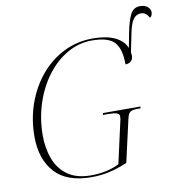

<svg xmlns="http://www.w3.org/2000/svg" viewBox="-92 -937 981 1033"><g transform="rotate(-10 398.5 -420.5)"><path d="M325 10Q191 10 125.5 -62Q60 -134 60 -258Q60 -353 90 -437.5Q120 -522 174 -586.5Q228 -651 301 -687.5Q374 -724 460 -724Q534 -724 580.5 -702Q627 -680 643 -640L658 -717Q671 -785 688 -818Q705 -851 741 -851Q767 -851 782 -838Q797 -825 797 -809Q797 -789 783 -780Q767 -812 739 -812Q714 -812 698 -791Q682 -770 672 -722L650 -614Q652 -605 652 -596Q652 -577 640.5 -566.5Q629 -556 610 -556Q610 -641 576.5 -677.5Q543 -714 454 -714Q382 -714 318.5 -677.5Q255 -641 207 -577Q159 -513 132 -430Q105 -347 105 -255Q105 -185 127 -127Q149 -69 197.5 -34.5Q246 0 326 0Q369 0 409.5 -9Q450 -18 479 -34L532 -271Q533 -277 533 -286Q533 -298 520 -303.5Q507 -309 472 -309H443L445 -319H650L648 -309H633Q604 -309 592.5 -301Q581 -293 575 -267L522 -33Q473 -12 425.5 -1Q378 10 325 10Z"/></g></svg>

Font: Noto Serif Display ExtraLight
Style: Italic
Weight: 200
Italic angle: -12°
Designer: Monotype Design Team
Foundry: Monotype Imaging Inc.
Version: Version 2.009